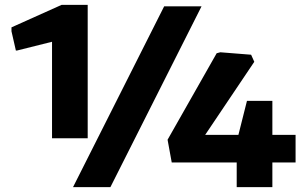

<svg xmlns="http://www.w3.org/2000/svg" viewBox="-20 -766 1261 786"><path d="M949 -101H683L666 -194L867 -548L882 -552L1008 -542L1021 -513L820 -214H956L991 -353H1095V-214H1190V-101H1095V0H949ZM652 -740H805L432 0H279ZM193 -595 49 -559H45L27 -638V-654L232 -746H339V-200H193Z"/></svg>

Font: Encode Sans Wide
Style: Bold
Weight: 700
Designer: Pablo Impallari, Andres Torresi
Foundry: Pablo Impallari, Andres Torresi
Version: Version 1.000; ttfautohint (v1.00) -l 8 -r 50 -G 200 -x 14 -